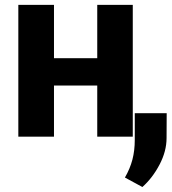

<svg xmlns="http://www.w3.org/2000/svg" viewBox="-20 -548 688 770"><path d="M512.5 0H370V-205H196.5V0H53.5V-528.5H196.5V-314.5H370V-528.5H512.5ZM551 202 481 164Q501.5 128.5 511 92.2Q520.5 56 520.5 12.5V-94H648.5L648 5.5Q648 58.5 619.8 112.2Q591.5 166 551 202Z"/></svg>

Font: Roberto Sans
Style: Bold
Weight: 700
Designer: Google (font) & Cristiano Sobral (main changes)
Version: Version 1.000;October 12, 2021;FontCreator 14.0.0.2814 64-bi